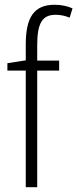

<svg xmlns="http://www.w3.org/2000/svg" viewBox="-20 -785 324 805"><path d="M228 -489V-531H136V-595C136 -686 156 -723 213 -723C233 -723 253 -719 272 -711L284 -750C263 -759 239 -765 209 -765C122 -765 88 -712 88 -598V-532L11 -520V-489H88V0H136V-489Z"/></svg>

Font: Noto Sans Armenian Condensed ExtraLight
Style: Regular
Weight: 200
Width: 3
Designer: Monotype Design Team
Foundry: Monotype Imaging Inc.
Version: Version 2.008